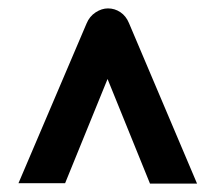

<svg xmlns="http://www.w3.org/2000/svg" viewBox="-20 -560 523 457"><path d="M236 -372 135 -124H24L186 -504Q193 -521 207.5 -530.5Q222 -540 237 -540Q253 -540 266.5 -531Q280 -522 287 -505L449 -123H337Z"/></svg>

Font: Morrison
Style: Bold
Weight: 700
Designer: Pablo Impallari, Rodrigo Fuenzalida (Modified by Dan O. Williams)
Version: Version 0.03;June 6, 2019;FontCreator 11.5.0.2425 64-bit; tt